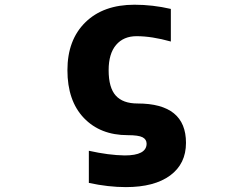

<svg xmlns="http://www.w3.org/2000/svg" viewBox="-20 -555 1040 805"><path d="M435.5 -260.7Q435.5 -187.5 465.3 -154.3Q495.1 -121.1 556.6 -121.1Q759.8 -121.1 759.8 43.9Q759.8 131.8 693.4 180.7Q627 229.5 507.8 229.5Q434.6 229.5 352.5 211.9V77.1Q435.5 95.7 502.9 96.7Q593.8 96.7 594.7 47.9Q594.7 29.3 577.6 20.5Q560.5 11.7 515.6 11.7Q400.4 11.7 331.5 -60.5Q262.7 -132.8 262.7 -260.7Q262.7 -387.7 337.9 -461.4Q413.1 -535.2 543.9 -535.2Q620.1 -535.2 696.3 -517.6V-380.9Q616.2 -403.3 552.7 -403.3Q498 -403.3 466.8 -366.7Q435.5 -330.1 435.5 -260.7Z"/></svg>

Font: Gen Shin Gothic Monospace Heavy
Style: Bold
Weight: 800
Designer: [Source Han Sans]
Ryoko NISHIZUKA  (kana & ideographs); Paul D. Hunt (Latin, Greek & Cyrillic); Wenlong ZHANG  (bopomofo
Version: Version 1.002.20150607